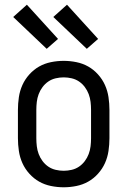

<svg xmlns="http://www.w3.org/2000/svg" viewBox="-20 -786 540 814"><path d="M250 8Q223 8 196 2.5Q169 -3 146 -16Q123 -29 104.5 -49.5Q86 -70 75 -94.5Q64 -119 60 -146Q56 -173 56 -200V-320Q56 -347 60 -374Q64 -401 75 -425.5Q86 -450 104.5 -470.5Q123 -491 146 -504Q169 -517 196 -522.5Q223 -528 250 -528Q277 -528 304 -522.5Q331 -517 354 -504Q377 -491 395.5 -470.5Q414 -450 425 -425.5Q436 -401 440 -374Q444 -347 444 -320V-200Q444 -173 440 -146Q436 -119 425 -94.5Q414 -70 395.5 -49.5Q377 -29 354 -16Q331 -3 304 2.5Q277 8 250 8ZM250 -62Q267 -62 284 -66Q301 -70 315 -79.5Q329 -89 339.5 -103Q350 -117 356 -133Q362 -149 364 -166Q366 -183 366 -200V-320Q366 -337 364 -354Q362 -371 356 -387Q350 -403 339.5 -417Q329 -431 315 -440.5Q301 -450 284 -454Q267 -458 250 -458Q233 -458 216 -454Q199 -450 185 -440.5Q171 -431 160.5 -417Q150 -403 144 -387Q138 -371 136 -354Q134 -337 134 -320V-200Q134 -183 136 -166Q138 -149 144 -133Q150 -117 160.5 -103Q171 -89 185 -79.5Q199 -70 216 -66Q233 -62 250 -62ZM348 -579 206 -714 264 -766 396 -621ZM178 -579 36 -714 94 -766 226 -621Z"/></svg>

Font: Iosevka SS04
Style: Regular
Weight: 400
Monospace: yes
Designer: Belleve Invis
Foundry: Belleve Invis
Version: Version 19.0.0; ttfautohint (v1.8.4)